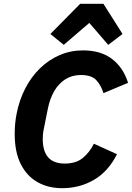

<svg xmlns="http://www.w3.org/2000/svg" viewBox="-20 -974 691 1006"><path d="M306 12Q232 12 176 -20Q120 -52 88.5 -115Q57 -178 57 -272Q57 -300 59.5 -326.5Q62 -353 67 -378Q81 -450 112.5 -511Q144 -572 190 -616.5Q236 -661 293 -685.5Q350 -710 415 -710Q508 -710 567 -665Q626 -620 651 -540L522 -486Q510 -526 485 -553.5Q460 -581 404 -581Q358 -581 323 -559Q288 -537 265 -498Q242 -459 231 -406L209 -296Q206 -281 205 -268.5Q204 -256 204 -246Q204 -182 232.5 -149.5Q261 -117 319 -117Q378 -117 413.5 -146Q449 -175 472 -221L593 -166Q547 -75 472 -31.5Q397 12 306 12ZM400 -954H522L622 -796L547 -739L448 -854L314 -739L244 -796Z"/></svg>

Font: IBM Plex Sans Var
Style: Italic
Weight: 400
Italic angle: -11.31°
Designer: Mike Abbink, Paul van der Laan, Pieter van Rosmalen
Foundry: Bold Monday
Version: Version 1.001